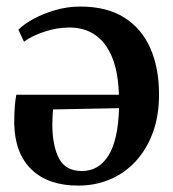

<svg xmlns="http://www.w3.org/2000/svg" viewBox="-20 -568 541 600"><path d="M224.5 12Q131 12 78.8 -38Q26.5 -88 24.5 -181Q24.5 -213.5 26.2 -235.2Q28 -257 31 -272H351.5Q350.5 -318.5 340.8 -357.2Q331 -396 311.8 -424Q292.5 -452 263.8 -467Q235 -482 196 -482Q157.5 -482 117.5 -468.5Q77.5 -455 55 -437.5L37.5 -475Q54.5 -492.5 84.8 -509Q115 -525.5 153 -536.5Q191 -547.5 231 -547.5Q314 -547.5 368.5 -513Q423 -478.5 450 -416.8Q477 -355 477 -273Q477 -206.5 457.8 -154Q438.5 -101.5 404.2 -64.2Q370 -27 324 -7.5Q278 12 224.5 12ZM236 -33.5Q261.5 -33.5 282.2 -45.2Q303 -57 318.2 -80.8Q333.5 -104.5 342 -141.8Q350.5 -179 352 -230L146 -226Q144.5 -214 144.2 -200.8Q144 -187.5 143.5 -178Q144 -111 164.8 -72.2Q185.5 -33.5 236 -33.5Z"/></svg>

Font: Merriweather 72pt SemiBold
Style: Regular
Weight: 600
Version: Version 2.100